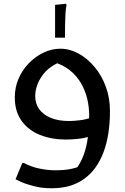

<svg xmlns="http://www.w3.org/2000/svg" viewBox="-20 -745 666 1025"><path d="M257 260Q201 260 157 248Q113 236 88 224Q63 212 63 212L99 125H108Q147 146 191 155Q235 164 273 164Q321 164 353 158Q385 152 415 139L377 169Q407 133 424.5 88Q442 43 449 -11.5Q456 -66 456 -131Q456 -174 445.5 -218Q435 -262 412 -301.5Q389 -341 352 -370.5Q315 -400 262 -415L326 -424Q244 -396 206 -342Q168 -288 168 -232Q168 -192 189 -162.5Q210 -133 250.5 -116Q291 -99 348 -99Q373 -99 406 -103Q439 -107 469 -118L464 -18Q431 -7 395 -3.5Q359 0 331 0Q256 0 194 -24.5Q132 -49 95.5 -99.5Q59 -150 59 -225Q59 -279 79.5 -326Q100 -373 135 -408.5Q170 -444 213.5 -464.5Q257 -485 302 -485Q352 -485 399.5 -459Q447 -433 485 -387.5Q523 -342 545 -282Q567 -222 567 -152Q567 -22 531.5 70.5Q496 163 427 211.5Q358 260 257 260ZM274 -719 333 -725 335 -717Q331 -699 329.5 -672Q328 -645 327.5 -616.5Q327 -588 327 -568V-544H274Z"/></svg>

Font: Kufam Medium
Style: Italic
Weight: 500
Italic angle: -11°
Designer: Artur Schmal
Foundry: Original Type
Version: Version 1.301; ttfautohint (v1.8.3)